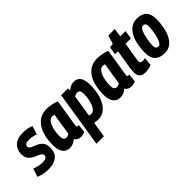

<svg xmlns="http://www.w3.org/2000/svg" viewBox="11 -1449 2449 2449"><g transform="rotate(-45 1235.5 -224.5)"><path d="M-22 -24 15 -136Q42 -124 80 -115Q118 -106 154 -106Q197 -106 217 -118.5Q237 -131 237 -153Q237 -173 222.5 -185.5Q208 -198 185 -208Q162 -218 136.5 -229.5Q111 -241 88 -258.5Q65 -276 50.5 -303.5Q36 -331 36 -374Q36 -451 87 -502.5Q138 -554 247 -554Q289 -554 327.5 -546.5Q366 -539 391 -527L357 -412Q330 -422 298.5 -428.5Q267 -435 238 -435Q196 -435 177 -423.5Q158 -412 158 -390Q158 -371 172.5 -359Q187 -347 210 -338Q233 -329 258.5 -318.5Q284 -308 306.5 -291Q329 -274 343.5 -246.5Q358 -219 358 -176Q358 -78 301.5 -34Q245 10 150 10Q94 10 53 0.5Q12 -9 -22 -24Z M732 10Q672 10 646 -36Q622 -14 593.5 -2Q565 10 531 10Q472 10 437.5 -35Q403 -80 403 -165Q403 -353 474.5 -453.5Q546 -554 669 -554Q716 -554 763 -544.5Q810 -535 843 -521Q827 -419 816 -351Q805 -283 798.5 -241.5Q792 -200 788.5 -178Q785 -156 784 -148Q783 -140 783 -138Q783 -117 800 -117Q810 -117 818 -120L807 -8Q777 10 732 10ZM645 -132 692 -429Q677 -436 654 -436Q623 -436 598 -403Q573 -370 558.5 -313Q544 -256 544 -186Q544 -151 557 -133.5Q570 -116 591 -116Q605 -116 619 -120.5Q633 -125 645 -132Z M809 210 928 -546H1051L1052 -510Q1075 -527 1101.5 -540.5Q1128 -554 1165 -554Q1285 -554 1285 -374Q1285 -298 1270 -229Q1255 -160 1225 -106.5Q1195 -53 1150 -22Q1105 9 1046 9Q1024 9 1007 6.5Q990 4 977 1L944 210ZM1033 -105Q1060 -105 1081 -126.5Q1102 -148 1116.5 -184Q1131 -220 1138.5 -263.5Q1146 -307 1146 -350Q1146 -391 1134.5 -408.5Q1123 -426 1099 -426Q1085 -426 1070 -421Q1055 -416 1042 -409L996 -111Q1013 -105 1033 -105Z M1643 10Q1583 10 1557 -36Q1533 -14 1504.5 -2Q1476 10 1442 10Q1383 10 1348.5 -35Q1314 -80 1314 -165Q1314 -353 1385.5 -453.5Q1457 -554 1580 -554Q1627 -554 1674 -544.5Q1721 -535 1754 -521Q1738 -419 1727 -351Q1716 -283 1709.5 -241.5Q1703 -200 1699.5 -178Q1696 -156 1695 -148Q1694 -140 1694 -138Q1694 -117 1711 -117Q1721 -117 1729 -120L1718 -8Q1688 10 1643 10ZM1556 -132 1603 -429Q1588 -436 1565 -436Q1534 -436 1509 -403Q1484 -370 1469.5 -313Q1455 -256 1455 -186Q1455 -151 1468 -133.5Q1481 -116 1502 -116Q1516 -116 1530 -120.5Q1544 -125 1556 -132Z M2018 -125 2008 -13Q1955 10 1896 10Q1852 10 1820.5 -12Q1789 -34 1789 -95Q1789 -110 1791 -132.5Q1793 -155 1796 -175L1837 -430H1783L1801 -536L1857 -544L1893 -659H2010L1992 -544H2088L2069 -429H1973L1934 -188Q1933 -180 1932 -173Q1931 -166 1931 -160Q1931 -140 1940.5 -129Q1950 -118 1972 -118Q1982 -118 1993 -120Q2004 -122 2018 -125Z M2246 10Q2066 10 2066 -169Q2066 -239 2078.5 -307Q2091 -375 2118.5 -431Q2146 -487 2190.5 -521Q2235 -555 2298 -555Q2387 -555 2431 -511Q2475 -467 2475 -375Q2475 -304 2462.5 -235.5Q2450 -167 2422.5 -111.5Q2395 -56 2351.5 -23Q2308 10 2246 10ZM2248 -108Q2267 -108 2282 -128.5Q2297 -149 2308 -181.5Q2319 -214 2326.5 -251.5Q2334 -289 2337.5 -323.5Q2341 -358 2341 -381Q2340 -413 2327 -425Q2314 -437 2293 -437Q2274 -437 2259 -416Q2244 -395 2233 -362.5Q2222 -330 2214.5 -292.5Q2207 -255 2203.5 -221.5Q2200 -188 2200 -166Q2200 -133 2213 -120.5Q2226 -108 2248 -108Z"/></g></svg>

Font: Georama SemiCondensed
Style: Bold Italic
Weight: 700
Width: 4
Italic angle: -9°
Designer: Jean-Baptiste Levee
Foundry: Production Type
Version: Version 1.000